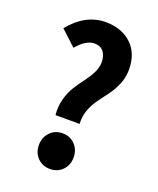

<svg xmlns="http://www.w3.org/2000/svg" viewBox="-145 -864 791 964"><g transform="rotate(20 250.0 -382.5)"><path d="M302.7 -252H173.8Q168.9 -296.9 180.2 -337.9Q191.4 -378.9 210.9 -409.7Q230.5 -440.4 251 -467.3Q271.5 -494.1 286.1 -522.9Q300.8 -551.8 300.8 -579.1Q300.8 -616.2 283.7 -636.7Q266.6 -657.2 235.4 -657.2Q190.4 -657.2 142.6 -600.6L61.5 -675.8Q144.5 -777.3 252 -777.3Q336.9 -777.3 389.6 -728.5Q442.4 -679.7 442.4 -591.8Q442.4 -550.8 426.8 -513.7Q411.1 -476.6 389.6 -447.8Q368.2 -418.9 347.2 -390.6Q326.2 -362.3 313 -326.7Q299.8 -291 302.7 -252ZM305.7 -15.1Q279.3 11.7 239.3 11.7Q199.2 11.7 172.9 -15.1Q146.5 -42 146.5 -83Q146.5 -124 172.9 -151.4Q199.2 -178.7 239.3 -178.7Q279.3 -178.7 305.7 -151.4Q332 -124 332 -83Q332 -42 305.7 -15.1Z"/></g></svg>

Font: Gen Shin Gothic Monospace Bold
Style: Bold
Weight: 700
Designer: [Source Han Sans]
Ryoko NISHIZUKA  (kana & ideographs); Paul D. Hunt (Latin, Greek & Cyrillic); Wenlong ZHANG  (bopomofo
Version: Version 1.002.20150607